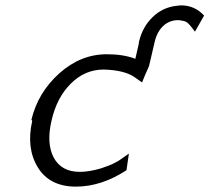

<svg xmlns="http://www.w3.org/2000/svg" viewBox="-20 -687 780 715"><path d="M100 -237 97 -241Q121 -342 200.5 -413.5Q280 -485 378 -485Q440 -485 484 -468L497 -525Q497 -532 498 -533Q511 -587 548 -623Q585 -659 635 -665Q649 -667 657 -667Q706 -666 740 -629L706 -569Q703 -573 696.5 -581.5Q690 -590 687.5 -593Q685 -596 680 -600.5Q675 -605 670 -607Q665 -609 658 -610Q648 -612 644 -612Q611 -612 588 -590.5Q565 -569 556 -531L535 -441Q517 -401 509 -380L482 -399Q444 -426 366 -428Q296 -428 243.5 -375.5Q191 -323 172 -238Q152 -154 180 -100Q209 -47 277 -47Q312 -47 356 -60Q373 -66 384 -70Q395 -74 406.5 -80Q418 -86 422 -88.5Q426 -91 440 -101Q454 -111 460 -115L451 -53Q357 8 263 8Q165 8 121 -63.5Q77 -135 100 -237Z"/></svg>

Font: Coval
Style: ExtraLight Italic
Weight: 200
Foundry: Context Ltd
Version: Version 001.000